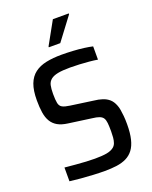

<svg xmlns="http://www.w3.org/2000/svg" viewBox="-165 -992 864 1089"><g transform="rotate(-20 267.0 -447.0)"><path d="M275 8Q243 8 205.5 6Q168 4 132 1Q96 -2 66 -6V-89Q98 -86 131 -83Q164 -80 193.5 -78.5Q223 -77 246 -77Q291 -77 318 -82Q345 -87 361 -100Q372 -109 377 -123Q382 -137 383.5 -154.5Q385 -172 385 -191Q385 -222 383 -241.5Q381 -261 374 -272Q367 -283 351.5 -289Q336 -295 308 -298L171 -317Q133 -322 109.5 -335.5Q86 -349 72.5 -371.5Q59 -394 54 -426Q49 -458 49 -500Q49 -560 63.5 -598Q78 -636 106.5 -657.5Q135 -679 176 -687.5Q217 -696 269 -696Q302 -696 337 -694Q372 -692 402.5 -688Q433 -684 454 -679V-599Q431 -603 403 -605.5Q375 -608 346 -609.5Q317 -611 290 -611Q243 -611 215.5 -605.5Q188 -600 173 -588Q157 -575 152.5 -555Q148 -535 148 -503Q148 -467 152 -447.5Q156 -428 171 -420Q186 -412 216 -408L351 -389Q380 -386 403 -378.5Q426 -371 442.5 -356.5Q459 -342 469 -316Q474 -304 477 -287Q480 -270 482 -248.5Q484 -227 484 -199Q484 -146 475 -109Q466 -72 448.5 -49Q431 -26 405.5 -13.5Q380 -1 347 3.5Q314 8 275 8ZM216 -760V-765L292 -902H388V-897L285 -760Z"/></g></svg>

Font: Saira SemiCondensed Medium
Style: Regular
Weight: 500
Width: 4
Designer: Hector Gatti with collaboration of the Omnibus-Type team
Foundry: Omnibus-Type
Version: Version 1.101